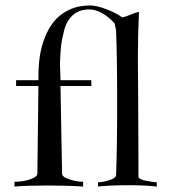

<svg xmlns="http://www.w3.org/2000/svg" viewBox="-20 -685 624 705"><path d="M400.4 -599.6Q354.5 -649.4 307.6 -650.4Q271.5 -650.4 248 -629.9Q224.6 -609.4 215.3 -572.8Q206.1 -536.1 203.6 -510.3Q201.2 -484.4 200.2 -449.2Q200.2 -440.4 201.2 -422.4Q202.1 -404.3 202.1 -390.6H315.4V-369.1H202.1L208 -46.9Q208 -35.2 234.9 -26.4Q261.7 -17.6 285.2 -17.6V0Q227.5 -3.9 154.3 -3.9Q81.1 -3.9 33.2 0V-17.6Q64.5 -17.6 90.3 -26.4Q116.2 -35.2 117.2 -46.9L121.1 -369.1H39.1V-390.6H121.1Q121.1 -397.5 121.1 -404.3Q121.1 -442.4 126 -477.1Q130.9 -511.7 144.5 -546.9Q158.2 -582 179.2 -607.4Q200.2 -632.8 233.9 -648.9Q267.6 -665 310.5 -665Q334 -665 370.1 -651.4Q406.2 -637.7 428.7 -621.1Q440.4 -623 457 -630.4Q473.6 -637.7 490.2 -641.6Q486.3 -553.7 486.3 -472.7Q486.3 -446.3 487.3 -333Q488.3 -219.7 488.3 -112.3Q488.3 -75.2 488.3 -36.1Q490.2 -26.4 514.6 -21.5Q539.1 -16.6 555.7 -15.6V0Q512.7 -4.9 453.1 -4.9Q383.8 -4.9 339.8 0V-15.6Q361.3 -16.6 383.3 -23.9Q405.3 -31.2 406.2 -42Q410.2 -144.5 410.2 -304.7Q410.2 -470.7 406.2 -574.2Q406.2 -575.2 400.4 -599.6Z"/></svg>

Font: Bentham
Style: Regular
Weight: 400
Version: Version 002.002